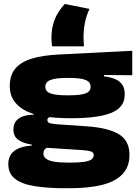

<svg xmlns="http://www.w3.org/2000/svg" viewBox="-20 -776 709 993"><path d="M345.5 -164.5Q177 -164.5 103.8 -208Q30.5 -251.5 30.5 -328.5V-331Q30.5 -387 59.2 -421.2Q88 -455.5 144.2 -472.8Q200.5 -490 283 -494L664 -513.5V-387L517.5 -388V-381Q555 -376.5 578.8 -365.5Q602.5 -354.5 613.8 -335.8Q625 -317 625 -290V-285.5Q625 -221.5 557.2 -193Q489.5 -164.5 345.5 -164.5ZM333.5 65H341.5Q387.5 65 414.5 61Q441.5 57 453 48.5Q464.5 40 464.5 27V25.5Q464.5 11 448.2 6.5Q432 2 401.5 0L192 -13.5L244 -20Q233 -18 224 -13.2Q215 -8.5 209.8 -0.8Q204.5 7 204.5 18.5V19.5Q204.5 34 217.2 44.2Q230 54.5 258.2 59.8Q286.5 65 333.5 65ZM317 197.5Q221 197.5 155.5 186.2Q90 175 56.5 147.8Q23 120.5 23 73.5V71.5Q23 43.5 36 23.5Q49 3.5 76 -8.5Q103 -20.5 144.5 -23V-28Q102 -34.5 75.8 -52Q49.5 -69.5 49.5 -106V-107Q49.5 -132 61.8 -148.5Q74 -165 97.5 -173.8Q121 -182.5 154.5 -183V-204.5L308 -172L254.5 -172.5Q239 -172.5 232 -168Q225 -163.5 225 -155.5V-154.5Q225 -143 238 -139Q251 -135 279 -133L431 -122.5Q539.5 -115 594.5 -82Q649.5 -49 649.5 24V26Q649.5 86.5 613.8 124.5Q578 162.5 508.8 180Q439.5 197.5 339.5 197.5ZM332 -283Q382 -283 406.8 -288.5Q431.5 -294 440 -303.8Q448.5 -313.5 448.5 -325.5V-328.5Q448.5 -341 440.2 -351Q432 -361 407.5 -367Q383 -373 334 -373H330.5Q281.5 -373 256.5 -367Q231.5 -361 223 -351Q214.5 -341 214.5 -328.5V-325.5Q214.5 -313.5 223.2 -303.8Q232 -294 257.2 -288.5Q282.5 -283 332 -283ZM249.5 -536.5Q248 -545 247 -557Q246 -569 246 -579Q246 -631 262.2 -673.5Q278.5 -716 315 -755.5L443 -730Q427.5 -697.5 419.8 -661Q412 -624.5 412 -580.5Q412 -569 412.8 -558.5Q413.5 -548 414.5 -536.5Z"/></svg>

Font: Anek Latin Expanded ExtraBold
Style: Regular
Weight: 800
Width: 7
Designer: Yesha Goshar
Foundry: Ek Type
Version: Version 1.003